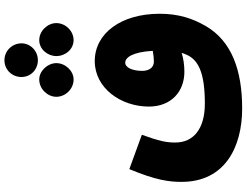

<svg xmlns="http://www.w3.org/2000/svg" viewBox="-140 -756 1085 844"><g transform="rotate(-90 402.0 -334.5)"><path d="M559 -710C600 -710 633 -743 633 -782C633 -823 600 -857 559 -857C516 -857 485 -823 485 -782C485 -743 516 -710 559 -710ZM474 -553C512 -553 546 -589 546 -629C546 -667 512 -704 474 -704C432 -704 398 -667 398 -629C398 -589 432 -553 474 -553ZM647 -553C688 -553 722 -589 722 -629C722 -667 688 -704 647 -704C607 -704 577 -667 577 -629C577 -589 607 -553 647 -553ZM347 188C514 188 643 142 709 28C743 -31 763 -92 763 -175C763 -344 677 -460 555 -460C436 -460 355 -345 355 -222C355 -124 421 -66 508 -66C537 -66 566 -70 591 -78C589 -71 587 -65 584 -59C562 -5 505 24 368 24C257 24 197 -26 197 -106C197 -146 203 -175 231 -253L80 -308C31 -190 24 -133 24 -78C24 110 174 188 347 188ZM512 -251C512 -294 526 -326 548 -326C571 -326 595 -293 600 -205C583 -202 567 -200 553 -200C526 -200 512 -222 512 -251Z"/></g></svg>

Font: Noto Sans Arabic UI Cn Bk
Style: Regular
Weight: 900
Width: 3
Designer: Monotype Design Team, Nadine Chahine and Nizar Qandah
Foundry: Monotype Imaging Inc.
Version: Version 2.010